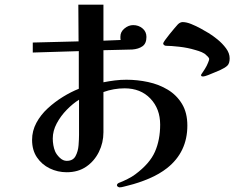

<svg xmlns="http://www.w3.org/2000/svg" viewBox="-20 -756 1040 826"><path d="M320 -327Q294 -311 267.5 -284Q241 -257 224 -225Q207 -193 207 -160Q207 -146 209.5 -131.5Q212 -117 217 -105Q223 -91 237 -77.5Q251 -64 267 -64Q294 -64 305 -84.5Q316 -105 318 -131.5Q320 -158 320 -176ZM786 -216Q786 -102 699 -33Q666 -7 621.5 12Q577 31 532 42Q523 44 512.5 47Q502 50 494 50Q492 50 487.5 47.5Q483 45 483 41Q483 36 487.5 33Q492 30 496 29Q509 24 529 14Q549 4 562 -6Q624 -52 646.5 -103Q669 -154 669 -220Q669 -288 627 -332Q585 -376 516 -376Q493 -376 470 -372Q447 -368 425 -360V-187Q425 -142 405.5 -102.5Q386 -63 351 -39Q316 -15 267 -15Q228 -15 194 -31.5Q160 -48 139 -79Q118 -110 118 -154Q118 -193 136.5 -227.5Q155 -262 185.5 -290Q216 -318 251 -339.5Q286 -361 319 -374V-536L121 -530V-573L318 -578L317 -736H425V-581L499 -584Q498 -587 498 -591Q498 -595 498 -599Q498 -619 515.5 -633.5Q533 -648 553 -648Q576 -648 593 -634Q610 -620 610 -597Q610 -569 593 -557Q576 -545 549 -543Q519 -542 488.5 -541.5Q458 -541 425 -540V-402Q450 -407 474.5 -410Q499 -413 524 -413Q571 -413 617.5 -403Q664 -393 702 -370Q740 -347 763 -309Q786 -271 786 -216ZM968 -505Q968 -483 958 -473.5Q948 -464 928 -455Q923 -453 907 -446Q891 -439 875.5 -433Q860 -427 854 -427Q845 -427 845 -432Q845 -436 848 -439Q853 -446 861.5 -459.5Q870 -473 875 -486Q880 -498 880 -502Q880 -505 876.5 -509.5Q873 -514 868 -518Q861 -526 848 -531.5Q835 -537 820 -541Q787 -551 750.5 -555Q714 -559 694 -559Q690 -559 686 -562Q682 -565 682 -569Q682 -572 690 -583.5Q698 -595 709.5 -609Q721 -623 731 -635Q741 -647 745 -651Q755 -661 766 -661Q782 -661 803 -652.5Q824 -644 844 -633Q864 -622 877 -614Q894 -604 915.5 -586.5Q937 -569 952.5 -548Q968 -527 968 -505Z"/></svg>

Font: Kaisei Opti
Style: Bold
Weight: 700
Designer: Font-Kai, 金井和夫
Foundry: KAZUO KANAI
Version: Version 5.003